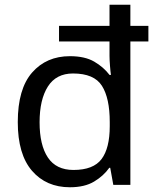

<svg xmlns="http://www.w3.org/2000/svg" viewBox="-20 -780 657 810"><path d="M275 10Q175 10 115 -59.5Q55 -129 55 -265Q55 -405 115.5 -474Q176 -543 275 -543Q338 -543 377.5 -520Q417 -497 442 -464H448Q446 -477 444 -502.5Q442 -528 442 -544V-605H229V-671H442V-760H530V-671H606V-605H530V0H458L445 -72H441Q417 -38 377 -14Q337 10 275 10ZM290 -63Q374 -63 408.5 -109Q443 -155 443 -248V-265Q443 -366 410 -418Q377 -470 288 -470Q217 -470 182 -415Q147 -360 147 -264Q147 -168 182 -115.5Q217 -63 290 -63Z"/></svg>

Font: Noto Sans Hebrew Droid
Style: Regular
Weight: 400
Designer: Monotype Design Team
Foundry: Monotype Imaging Inc.
Version: Version 1.100